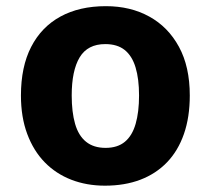

<svg xmlns="http://www.w3.org/2000/svg" viewBox="-20 -577 667 607"><path d="M580 -275.1Q580 -206.7 561.5 -153.5Q543 -100.3 508.1 -64Q473.2 -27.7 423.7 -8.8Q374.2 10 311.8 10Q254.1 10 205.4 -8.8Q156.7 -27.7 121.3 -64Q85.9 -100.3 66.1 -153.5Q46.2 -206.7 46.2 -275.1Q46.2 -366.1 78.6 -428.9Q111 -491.8 171 -524.6Q231 -557.5 314.8 -557.5Q392.5 -557.5 452 -524.6Q511.6 -491.8 545.8 -428.9Q580 -366.1 580 -275.1ZM206.7 -275.1Q206.7 -222.8 217.4 -185.4Q228.2 -148 252.1 -128.8Q276 -109.5 313.8 -109.5Q351.6 -109.5 374.8 -128.8Q398 -148 408.8 -185.4Q419.6 -222.8 419.6 -275.1Q419.6 -327.6 408.6 -363.8Q397.7 -400.1 374.3 -418.9Q350.9 -437.6 312.8 -437.6Q257.1 -437.6 231.9 -395.8Q206.7 -353.9 206.7 -275.1Z"/></svg>

Font: Noto Sans Oriya
Style: Regular
Weight: 400
Designer: Amélie Bonet and Sol Matas
Foundry: Google LLC
Version: Version 2.006